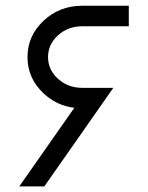

<svg xmlns="http://www.w3.org/2000/svg" viewBox="-20 -665 528 685"><path d="M78.1 -461.4Q78.1 -537.1 135.3 -590.8Q192.4 -644.5 273.4 -644.5H439.5V-571.3H273.4Q222.7 -571.3 187 -539.1Q151.4 -506.8 151.4 -461.4Q151.4 -416 187 -383.8Q222.7 -351.6 273.4 -351.6H384.3L138.2 0H48.8L245.1 -280.3Q182.1 -288.1 135.3 -332Q78.1 -385.7 78.1 -461.4Z"/></svg>

Font: Catrinity
Style: Regular
Weight: 400
Designer: Alexander Lange
Foundry: High-Logic / Made with FontCreator
Version: Version 2.090;May 20, 2024;FontCreator 15.0.0.2974 64-bit